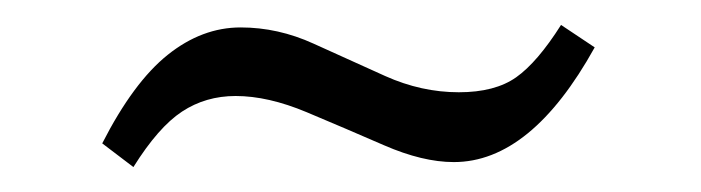

<svg xmlns="http://www.w3.org/2000/svg" viewBox="-20 -369 562 154"><path d="M87 -235 62 -254Q87 -303 114.5 -325Q142 -347 173 -347Q203 -347 231.5 -334Q260 -321 289 -308Q318 -295 348 -295Q377 -295 394 -307Q411 -319 430 -349L457 -331Q406 -239 344 -239Q319 -239 288 -252.5Q257 -266 226 -279Q195 -292 169 -292Q145 -292 126 -279.5Q107 -267 87 -235Z"/></svg>

Font: Manuale Light
Style: Italic
Weight: 300
Italic angle: -11°
Version: Version 1.002